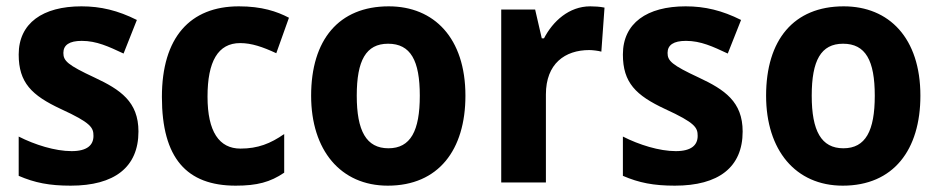

<svg xmlns="http://www.w3.org/2000/svg" viewBox="-20 -576 2966 606"><path d="M417 -161C417 -255 360 -293 279 -331C193 -371 180 -384 180 -409C180 -434 199 -447 238 -447C285 -447 323 -429 370 -407L412 -513C352 -543 298 -556 237 -556C115 -556 39 -503 39 -404C39 -315 80 -275 172 -232C268 -188 275 -173 275 -147C275 -118 255 -99 206 -99C154 -99 90 -119 39 -145V-21C90 1 136 10 203 10C341 10 417 -48 417 -161Z M724 10C791 10 833 -1 877 -31V-153C834 -123 794 -107 739 -107C672 -107 635 -160 635 -271C635 -382 668 -440 738 -440C774 -440 809 -428 852 -408L892 -520C854 -540 806 -556 734 -556C580 -556 491 -458 491 -270C491 -77 569 10 724 10Z M1449 -274C1449 -456 1350 -556 1207 -556C1049 -556 962 -450 962 -274C962 -102 1055 10 1204 10C1364 10 1449 -103 1449 -274ZM1106 -274C1106 -385 1135 -438 1205 -438C1276 -438 1305 -385 1305 -274C1305 -163 1276 -108 1206 -108C1136 -108 1106 -163 1106 -274Z M1843 -556C1776 -556 1725 -509 1697 -455H1690L1669 -546H1562V0H1703V-278C1703 -375 1763 -418 1840 -418C1849 -418 1868 -416 1878 -413L1888 -552C1874 -555 1856 -556 1843 -556Z M2324 -161C2324 -255 2267 -293 2186 -331C2100 -371 2087 -384 2087 -409C2087 -434 2106 -447 2145 -447C2192 -447 2230 -429 2277 -407L2319 -513C2259 -543 2205 -556 2144 -556C2022 -556 1946 -503 1946 -404C1946 -315 1987 -275 2079 -232C2175 -188 2182 -173 2182 -147C2182 -118 2162 -99 2113 -99C2061 -99 1997 -119 1946 -145V-21C1997 1 2043 10 2110 10C2248 10 2324 -48 2324 -161Z M2885 -274C2885 -456 2786 -556 2643 -556C2485 -556 2398 -450 2398 -274C2398 -102 2491 10 2640 10C2800 10 2885 -103 2885 -274ZM2542 -274C2542 -385 2571 -438 2641 -438C2712 -438 2741 -385 2741 -274C2741 -163 2712 -108 2642 -108C2572 -108 2542 -163 2542 -274Z"/></svg>

Font: Noto Sans Gurmukhi SemiCondensed
Style: Bold
Weight: 700
Width: 4
Designer: Jelle Bosma - Monotype Design Team
Foundry: Monotype Imaging Inc.
Version: Version 2.004